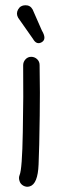

<svg xmlns="http://www.w3.org/2000/svg" viewBox="-20 -710 239 736"><path d="M105 -673.8 140.6 -592.8Q160.2 -560.1 140.1 -548.3Q120.1 -536.6 106.4 -561L49.8 -641.6Q40.5 -657.7 49.3 -673.6Q58.1 -689.5 76.9 -689.9Q95.7 -690.4 105 -673.8ZM94.2 4.4Q81.5 8.3 69.8 2Q58.1 -4.4 54.7 -16.6Q50.8 -28.8 55.2 -39.1Q64.9 -61 67.4 -203.1Q70.3 -345.2 68.8 -460Q68.8 -472.7 77.6 -482.4Q86.4 -492.2 99.6 -492.2Q112.3 -492.2 122.1 -483.4Q131.8 -474.1 131.8 -460.9Q133.8 -345.2 132.3 -267.6Q130.9 -189.9 130.4 -157.2Q129.9 -124.5 127.9 -79.6Q125 -4.9 94.2 4.4Z"/></svg>

Font: Chilanka
Style: Regular
Weight: 400
Designer: Santhosh Thottingal <santhosh.thottingal@gmail.com>
Foundry: Swathanthra Malayalam Computing(SMC)
Version: Version 1.3; 20181103